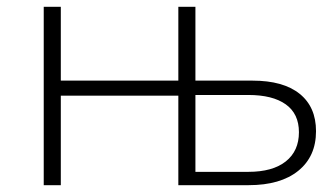

<svg xmlns="http://www.w3.org/2000/svg" viewBox="-20 -542 978 562"><path d="M719 -306Q809 -306 857 -267.5Q905 -229 905 -158Q905 -84 853 -42Q801 0 708 0H502V-262H158V0H108V-522H158V-306H502V-522H552V-306ZM707 -39Q778 -39 816.5 -69.5Q855 -100 855 -155Q855 -209 816.5 -236.5Q778 -264 707 -264H552V-39Z"/></svg>

Font: MOST Montserrat Light
Style: Regular
Weight: 300
Designer: Julieta Ulanovsky
Foundry: Julieta Ulanovsky
Version: Version 8.000;March 11, 2024;FontCreator 15.0.0.2926 64-bit